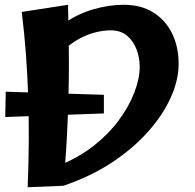

<svg xmlns="http://www.w3.org/2000/svg" viewBox="-20 -778 816 804"><path d="M2 -288 4 -394 415 -381V-303ZM117 -551Q173 -627 237.5 -673Q302 -719 369 -738.5Q436 -758 498 -758Q570 -758 621 -726.5Q672 -695 700 -639Q728 -583 728 -510Q728 -443 695 -369.5Q662 -296 599 -225.5Q536 -155 447 -96.5Q358 -38 245 0L234 -88Q312 -120 373.5 -168.5Q435 -217 477.5 -274.5Q520 -332 542.5 -390.5Q565 -449 565 -499Q565 -536 552 -570.5Q539 -605 512.5 -628Q486 -651 443 -651Q415 -651 381.5 -643Q348 -635 311.5 -615.5Q275 -596 239 -560.5Q203 -525 170 -470ZM96 6Q100 -99 100.5 -193Q101 -287 98 -376Q95 -465 88.5 -552Q82 -639 71 -728L265 -758Q267 -665 268 -587.5Q269 -510 268 -440Q267 -370 264.5 -301.5Q262 -233 257.5 -159.5Q253 -86 245 0Z"/></svg>

Font: Marhey Light Medium
Style: Regular
Weight: 500
Version: Version 1.000